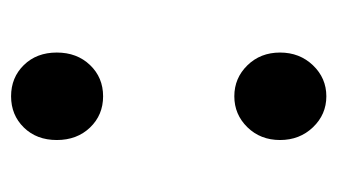

<svg xmlns="http://www.w3.org/2000/svg" viewBox="-148 -434 595 338"><g transform="rotate(90 149.0 -264.5)"><path d="M149 13Q116 13 94 -9.5Q72 -32 72 -67.5Q72 -103 94 -126Q116 -149 149 -149Q182 -149 204 -126Q226 -103 226 -67.5Q226 -32 204 -9.5Q182 13 149 13ZM149 -380Q117 -380 94.5 -403Q72 -426 72 -460.5Q72 -495 94.5 -518.5Q117 -542 149 -542Q181 -542 203.5 -518.5Q226 -495 226 -460.5Q226 -426 203.5 -403Q181 -380 149 -380Z"/></g></svg>

Font: Resource Han Rounded CN Medium
Style: Regular
Weight: 500
Designer: Cyano Hao (round all glyphs); Ryoko NISHIZUKA 西塚涼子 (kana, bopomofo & ideographs); Paul D. Hunt (Latin, Greek & Cyrillic)
Foundry: Cyano Hao
Version: 0.990